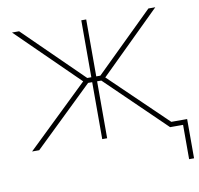

<svg xmlns="http://www.w3.org/2000/svg" viewBox="-78 -623 893 861"><g transform="rotate(-10 368.5 -192.5)"><path d="M27.3 0 307.6 -270 31.2 -541H63.5L328.1 -281.7H346.7V-541H369.1V-281.7H387.7L652.3 -541H683.6L408.2 -270L688.5 0H655.8L388.2 -259.3H369.1V0H346.7V-259.3H328.1L59.6 0ZM714.8 156.2V0H662.1V-22.5H737.3V156.2Z"/></g></svg>

Font: Inter 17pt Thin
Style: Regular
Weight: 250
Version: Version 4.001;git-66647c0bb